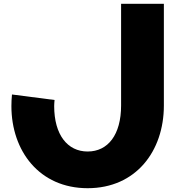

<svg xmlns="http://www.w3.org/2000/svg" viewBox="-20 -781 942 1010"><path d="M441 209C695 209 842 14 842 -226V-761H617V-226C617 -72 548 16 441 16C335 16 265 -72 265 -223C265 -233 266 -244 267 -255L43 -284C41 -263 40 -243 40 -223C40 13 187 209 441 209Z"/></svg>

Font: Montserrat-Arabic Black
Style: Regular
Weight: 900
Designer: Mohamed Gaber
Foundry: Kief Type Foundry
Version: Version 5.008;PS 005.008;hotconv 1.0.88;makeotf.lib2.5.64775